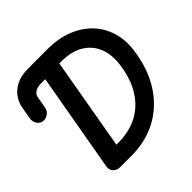

<svg xmlns="http://www.w3.org/2000/svg" viewBox="-313 -1186 1394 1394"><g transform="rotate(-45 384.0 -489.5)"><path d="M142.5 0Q108 0 89 -21.5Q70 -43 75 -73.5L209.5 -836H162.5Q126 -836 104.5 -820.5Q83 -805 79.5 -786L63 -693Q57.5 -660 31.5 -643.8Q5.5 -627.5 -19.5 -632Q-44 -636 -60 -659.8Q-76 -683.5 -70.5 -716.5L-54 -809.5Q-46.5 -852.5 -19.8 -891Q7 -929.5 55.2 -954Q103.5 -978.5 175.5 -978.5L375.5 -979Q484.5 -979 571 -945.2Q657.5 -911.5 716 -850.8Q774.5 -790 800 -708Q825.5 -626 812.5 -529Q790 -361.5 714.2 -243.2Q638.5 -125 522 -62.5Q405.5 0 260 0ZM238.5 -134.5H260Q368 -134.5 453.5 -178.2Q539 -222 594.2 -309.5Q649.5 -397 667 -527.5Q679.5 -620 650.8 -691.5Q622 -763 554.5 -803.8Q487 -844.5 383 -844.5H362.5Z"/></g></svg>

Font: Edu QLD Hand
Style: Regular
Weight: 400
Designer: Tina and Corey Anderson, Eben Sorkin
Foundry: Sorkin Type Co.
Version: Version 2.000